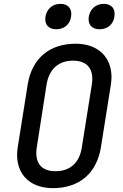

<svg xmlns="http://www.w3.org/2000/svg" viewBox="-20 -967 640 997"><path d="M497 -815C538 -815 568 -840 574 -880C581 -921 559 -947 519 -947C478 -947 448 -921 441 -880C435 -840 457 -815 497 -815ZM272 -815C313 -815 343 -840 349 -880C356 -921 334 -947 294 -947C253 -947 223 -921 216 -880C210 -840 232 -815 272 -815ZM254 10C392 10 482 -67 504 -202L556 -529C575 -655 501 -740 373 -740C236 -740 146 -663 124 -529L72 -202C52 -75 126 10 254 10ZM268 -78C193 -78 159 -122 171 -202L222 -529C235 -608 284 -652 359 -652C434 -652 469 -608 457 -529L405 -202C393 -122 344 -78 268 -78Z"/></svg>

Font: JetBrains Mono Medium
Style: Italic
Weight: 436
Italic angle: -9°
Monospace: yes
Designer: Philipp Nurullin, Konstantin Bulenkov
Foundry: JetBrains
Version: Version 2.305